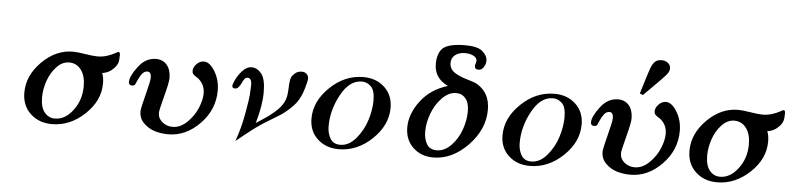

<svg xmlns="http://www.w3.org/2000/svg" viewBox="-44 -943 4881 1183"><g transform="rotate(5 2396.5 -351.5)"><path d="M112.8 -172.9Q112.8 -278.8 198.5 -364.5Q284.2 -450.2 390.1 -450.2Q416 -450.2 466.1 -442.1Q516.1 -434.1 541 -434.1Q575.2 -434.1 604 -444.1Q632.8 -454.1 649.4 -463.6Q666 -473.1 669.9 -473.1Q678.7 -473.1 679.2 -454.1Q679.2 -423.3 674.1 -406.7Q668.9 -390.1 652.8 -373Q622.1 -339.8 580.1 -335Q591.3 -307.1 590.8 -270Q590.8 -164.1 500.5 -79.1Q410.2 5.9 298.8 5.9Q217.8 5.9 165.3 -43.5Q112.8 -92.8 112.8 -172.9ZM224.1 -151.9Q224.1 -91.8 249.5 -60.8Q274.9 -29.8 314 -29.8Q377 -29.8 425.5 -94Q474.1 -158.2 474.1 -244.1Q474.1 -308.1 446 -345Q418 -381.8 372.1 -381.8Q330.1 -381.8 294.9 -344.5Q259.8 -307.1 241.9 -254.9Q224.1 -202.6 224.1 -151.9Z M749 -294.9Q749 -330.1 794.4 -390.1Q839.8 -450.2 903.8 -450.2Q945.8 -450.2 970.9 -420.7Q996.1 -391.1 996.1 -339.8Q996.1 -312 972.9 -224.6Q949.7 -137.2 949.7 -121.1Q949.7 -86.9 976.8 -64.5Q1003.9 -42 1041 -42Q1088.9 -42 1130.9 -83Q1172.9 -124 1193.4 -174.6Q1213.9 -225.1 1213.9 -263.2Q1213.9 -320.3 1170.9 -354Q1169.9 -355 1157 -363Q1144 -371.1 1138.9 -377.9Q1133.8 -384.8 1133.8 -397Q1133.8 -418.9 1153.8 -439.5Q1173.8 -460 1198.7 -460Q1234.9 -460 1266.8 -407.5Q1298.8 -355 1298.8 -288.1Q1298.8 -170.9 1212.9 -82.5Q1127 5.9 1018.1 5.9Q975.1 5.9 936 -5.6Q897 -17.1 866.5 -46.6Q835.9 -76.2 835.9 -120.1Q835.9 -139.2 858.4 -225.1Q880.9 -311 880.9 -332Q880.9 -368.2 856.9 -368.2Q837.9 -368.2 823.5 -349.1Q809.1 -330.1 799.6 -306.6Q790 -283.2 788.1 -280.8Q781.2 -273.9 770 -273.9Q749 -273.9 749 -294.9Z M1385.7 -327.1Q1385.7 -333 1397.7 -361.1Q1409.7 -389.2 1436.8 -419.7Q1463.9 -450.2 1494.6 -450.2Q1529.8 -450.2 1555.9 -417.5Q1582 -384.8 1582 -303Q1582 -221.2 1549.8 -110.8Q1557.6 -115.7 1583.3 -132.3Q1608.9 -148.9 1623.8 -159.9Q1638.7 -170.9 1659.2 -188Q1679.7 -205.1 1694.3 -223.1Q1709 -241.2 1717.8 -259.8Q1731 -287.6 1732.4 -339.4Q1733.9 -391.1 1741.7 -409.2Q1747.6 -422.4 1764.2 -436.3Q1780.8 -450.2 1804.7 -450.2Q1823.7 -450.2 1835.2 -439.2Q1846.7 -428.2 1846.7 -411.1Q1846.7 -394 1831.8 -345Q1816.9 -295.9 1793.9 -263.2Q1775.9 -238.3 1748.8 -214.1Q1721.7 -189.9 1700.7 -176Q1679.7 -162.1 1640.9 -139.2Q1602.1 -116.2 1585.9 -105Q1553.7 -85 1497.8 -40Q1441.9 4.9 1434.1 11.2Q1462.9 -67.9 1479.5 -158.4Q1496.1 -249 1498.5 -286.1Q1501 -323.2 1501 -341.8Q1501 -383.8 1475.1 -383.8Q1463.9 -383.8 1455.3 -372.3Q1446.8 -360.8 1441.4 -347.4Q1436 -334 1426 -322.5Q1416 -311 1403.8 -311Q1385.7 -311 1385.7 -327.1Z M1889.2 -168Q1889.2 -274.9 1980.2 -362.5Q2071.3 -450.2 2186.5 -450.2Q2265.6 -450.2 2317.4 -402.1Q2369.1 -354 2369.1 -275.9Q2369.1 -168 2277.8 -81.1Q2186.5 5.9 2072.3 5.9Q1993.2 5.9 1941.2 -42Q1889.2 -89.8 1889.2 -168ZM1998.5 -129.9Q1998.5 -86.9 2017.3 -54.4Q2036.1 -22 2079.1 -22Q2133.3 -22 2176.8 -74Q2220.2 -126 2240.2 -190.4Q2260.3 -254.9 2260.3 -311Q2260.3 -374 2235.8 -397.9Q2211.4 -421.9 2179.2 -421.9Q2103 -421.9 2050.8 -326.4Q1998.5 -231 1998.5 -129.9Z M2481.9 -165Q2481.9 -248 2542.5 -328.6Q2603 -409.2 2709 -440.9Q2623 -481.9 2623 -569.8Q2623 -635.7 2655.3 -667Q2690.4 -700.2 2796.9 -700.2Q2870.1 -700.2 2901.1 -674.1Q2932.1 -647.9 2932.1 -616.2Q2932.1 -595.2 2919.7 -576.2Q2907.2 -557.1 2888.2 -557.1Q2864.3 -557.1 2864.3 -579.1Q2864.3 -584 2867.7 -595Q2871.1 -606 2871.1 -610.8Q2871.1 -628.9 2849.6 -640.4Q2828.1 -651.9 2796.9 -651.9Q2759.8 -651.9 2736.3 -633.5Q2712.9 -615.2 2712.9 -585Q2712.9 -547.9 2742.9 -526.9Q2772.9 -505.9 2822.5 -491.9Q2872.1 -478 2888.2 -467.8Q2967.3 -419.9 2967.3 -315.9Q2967.3 -193.8 2870.1 -94Q2772.9 5.9 2657.2 5.9Q2581.1 5.9 2531.5 -41.5Q2481.9 -88.9 2481.9 -165ZM2594.2 -148.9Q2594.2 -102.1 2613.3 -71Q2632.3 -40 2674.3 -40Q2723.1 -40 2764.2 -83Q2805.2 -126 2825.2 -184.1Q2845.2 -242.2 2845.2 -295.9Q2845.2 -347.7 2822.8 -374.8Q2800.3 -401.9 2765.1 -401.9Q2718.3 -401.9 2677.7 -360.4Q2637.2 -318.8 2615.7 -261Q2594.2 -203.1 2594.2 -148.9Z M3070.8 -168Q3070.8 -274.9 3161.9 -362.5Q3252.9 -450.2 3368.2 -450.2Q3447.3 -450.2 3499 -402.1Q3550.8 -354 3550.8 -275.9Q3550.8 -168 3459.5 -81.1Q3368.2 5.9 3253.9 5.9Q3174.8 5.9 3122.8 -42Q3070.8 -89.8 3070.8 -168ZM3180.2 -129.9Q3180.2 -86.9 3199 -54.4Q3217.8 -22 3260.7 -22Q3314.9 -22 3358.4 -74Q3401.9 -126 3421.9 -190.4Q3441.9 -254.9 3441.9 -311Q3441.9 -374 3417.5 -397.9Q3393.1 -421.9 3360.8 -421.9Q3284.7 -421.9 3232.4 -326.4Q3180.2 -231 3180.2 -129.9Z M3606.9 -294.9Q3606.9 -330.1 3652.3 -390.1Q3697.8 -450.2 3761.7 -450.2Q3803.7 -450.2 3828.9 -420.7Q3854 -391.1 3854 -339.8Q3854 -312 3830.8 -224.6Q3807.6 -137.2 3807.6 -121.1Q3807.6 -86.9 3834.7 -64.5Q3861.8 -42 3898.9 -42Q3946.8 -42 3988.8 -83Q4030.8 -124 4051.3 -174.6Q4071.8 -225.1 4071.8 -263.2Q4071.8 -320.3 4028.8 -354Q4027.8 -355 4014.9 -363Q4002 -371.1 3996.8 -377.9Q3991.7 -384.8 3991.7 -397Q3991.7 -418.9 4011.7 -439.5Q4031.7 -460 4056.6 -460Q4092.8 -460 4124.8 -407.5Q4156.7 -355 4156.7 -288.1Q4156.7 -170.9 4070.8 -82.5Q3984.9 5.9 3876 5.9Q3833 5.9 3793.9 -5.6Q3754.9 -17.1 3724.4 -46.6Q3693.8 -76.2 3693.8 -120.1Q3693.8 -139.2 3716.3 -225.1Q3738.8 -311 3738.8 -332Q3738.8 -368.2 3714.8 -368.2Q3695.8 -368.2 3681.4 -349.1Q3667 -330.1 3657.5 -306.6Q3647.9 -283.2 3646 -280.8Q3639.2 -273.9 3627.9 -273.9Q3606.9 -273.9 3606.9 -294.9ZM3891.1 -498Q3937 -647.9 3942.9 -662.1Q3960.9 -706.1 3989.7 -711.9Q3997.6 -713.9 4008.8 -713.9Q4030.8 -713.9 4046.9 -700.9Q4063 -688 4063 -668Q4063 -648.9 4047.6 -629.9Q4032.2 -610.8 3966.8 -545.9Q3932.6 -511.7 3911.1 -490.2Z M4226.6 -172.9Q4226.6 -278.8 4312.3 -364.5Q4397.9 -450.2 4503.9 -450.2Q4529.8 -450.2 4579.8 -442.1Q4629.9 -434.1 4654.8 -434.1Q4689 -434.1 4717.8 -444.1Q4746.6 -454.1 4763.2 -463.6Q4779.8 -473.1 4783.7 -473.1Q4792.5 -473.1 4793 -454.1Q4793 -423.3 4787.8 -406.7Q4782.7 -390.1 4766.6 -373Q4735.8 -339.8 4693.8 -335Q4705.1 -307.1 4704.6 -270Q4704.6 -164.1 4614.3 -79.1Q4523.9 5.9 4412.6 5.9Q4331.5 5.9 4279.1 -43.5Q4226.6 -92.8 4226.6 -172.9ZM4337.9 -151.9Q4337.9 -91.8 4363.3 -60.8Q4388.7 -29.8 4427.7 -29.8Q4490.7 -29.8 4539.3 -94Q4587.9 -158.2 4587.9 -244.1Q4587.9 -308.1 4559.8 -345Q4531.7 -381.8 4485.8 -381.8Q4443.8 -381.8 4408.7 -344.5Q4373.5 -307.1 4355.7 -254.9Q4337.9 -202.6 4337.9 -151.9Z"/></g></svg>

Font: CMU Serif
Style: BoldItalic
Weight: 700
Italic angle: -14.04°
Version: Version 0.7.0